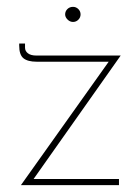

<svg xmlns="http://www.w3.org/2000/svg" viewBox="-20 -540 408 560"><path d="M78 -18H327V0H41L297 -360H87Q61 -360 48.5 -370Q36 -380 36 -407V-413H53V-401Q53 -391 61.5 -384.5Q70 -378 86 -378H332ZM193 -520Q202 -520 208.5 -513.5Q215 -507 215 -498Q215 -489 208.5 -482.5Q202 -476 193 -476Q184 -476 177 -483Q170 -490 170 -498Q170 -507 176.5 -513.5Q183 -520 193 -520Z"/></svg>

Font: Josefin Sans Thin
Style: Regular
Weight: 250
Designer: Santiago Orozco
Foundry: Typemade
Version: Version 2.000